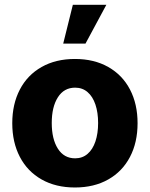

<svg xmlns="http://www.w3.org/2000/svg" viewBox="-20 -788 638 817"><path d="M32.2 -263.7Q32.2 -345.2 64.5 -407Q96.7 -468.8 157 -502.9Q217.3 -537.1 298.8 -537.1Q380.4 -537.1 440.7 -502.9Q501 -468.8 533.2 -407Q565.4 -345.2 565.4 -263.7Q565.4 -182.1 533.2 -120.4Q501 -58.6 440.7 -24.4Q380.4 9.8 298.8 9.8Q217.3 9.8 157 -24.4Q96.7 -58.6 64.5 -120.4Q32.2 -182.1 32.2 -263.7ZM397.5 -264.6Q397.5 -309.1 386 -343.3Q374.5 -377.4 352.5 -396.2Q330.6 -415 299.8 -415Q252.4 -415 226.3 -374Q200.2 -333 200.2 -264.6Q200.2 -196.3 226.3 -155.3Q252.4 -114.3 299.8 -114.3Q330.6 -114.3 352.5 -133.1Q374.5 -151.9 386 -186Q397.5 -220.2 397.5 -264.6ZM290 -767.6H432.6L343.8 -602.5H249Z"/></svg>

Font: Pretendard GOV ExtraBold
Style: Regular
Weight: 800
Designer: Base glyphs from Inter by Rasmus Andersson; Hangeul glyphs from Noto Sans CJK(Source Han Sans) by Jang Soo-young and Kan
Foundry: Kil Hyung-jin
Version: Version 1.309